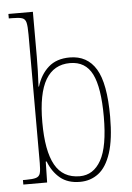

<svg xmlns="http://www.w3.org/2000/svg" viewBox="-54 -801 587 852"><g transform="rotate(-5 239.0 -375.0)"><path d="M268 10Q214 10 180 -18Q146 -46 128 -93H124L122 0H16V-20H29Q60 -20 74.5 -24.5Q89 -29 93 -43.5Q97 -58 97 -89V-661Q97 -698 93 -714.5Q89 -731 75 -735.5Q61 -740 31 -740H16V-760H125V-561Q125 -534 124 -496.5Q123 -459 121 -427H123Q139 -480 175 -512Q211 -544 270 -544Q348 -544 387 -479.5Q426 -415 426 -267Q426 -166 406 -105Q386 -44 350.5 -17Q315 10 268 10ZM269 -15Q330 -15 364 -75.5Q398 -136 398 -269Q398 -399 368 -459Q338 -519 269 -519Q197 -519 160.5 -457.5Q124 -396 124 -268Q124 -140 159 -77.5Q194 -15 269 -15Z"/></g></svg>

Font: Noto Serif Armenian Condensed Thin
Style: Regular
Weight: 100
Width: 3
Designer: Monotype Design Team
Foundry: Monotype Imaging Inc.
Version: Version 2.008; ttfautohint (v1.8.4.7-5d5b)